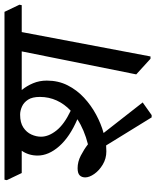

<svg xmlns="http://www.w3.org/2000/svg" viewBox="58 -718 680 835"><g transform="rotate(-90 397.5 -300.0)"><path d="M157 -177Q126 -177 100 -192.5Q74 -208 59 -229.5Q44 -251 44 -269Q44 -284 53 -293Q62 -302 84 -302Q112 -302 139 -288Q166 -274 188 -257Q251 -273 297 -303Q220 -336 179.5 -382Q139 -428 139 -476Q139 -496 144.5 -513.5Q150 -531 160 -545H63L32 -610L34 -620H764L795 -555L793 -545H676L570 15H560L492 -47L592 -545H424Q442 -523 453.5 -495.5Q465 -468 465 -436Q465 -386 444.5 -345.5Q424 -305 390.5 -274Q357 -243 317 -221.5Q277 -200 237 -189L370 -19L315 20H305L183 -178Q169 -177 157 -177ZM334 -332Q363 -359 378.5 -393Q394 -427 394 -466Q394 -499 382 -517.5Q370 -536 352 -544Q334 -552 317 -552Q282 -552 261 -538Q240 -524 230.5 -503Q221 -482 221 -461Q221 -428 248 -394Q275 -360 334 -332Z"/></g></svg>

Font: Tiro Devanagari Hindi
Style: Italic
Weight: 400
Italic angle: -11°
Designer: Devanagari: John Hudson & Fiona Ross, assisted by Paul Hanslow. Latin: John Hudson with Paul Hanslow, assisted by Kaja S
Foundry: Tiro Typeworks Ltd.
Version: Version 1.52